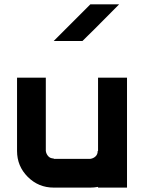

<svg xmlns="http://www.w3.org/2000/svg" viewBox="-20 -853 663 873"><path d="M425.8 -3.3Q408.3 0 390.8 0H224.2Q155 0 106.2 -48.8Q57.5 -97.5 57.5 -166.7V-500H188.3V-166.7Q190 -153.3 199.2 -142.9Q208.3 -132.5 224.2 -132.5V-130.8H390.8Q404.2 -132.5 414.2 -141.7Q424.2 -150.8 424.2 -166.7H425.8V-500H557.5V0H425.8ZM521.7 -833.3Q502.5 -814.2 469.2 -780.4Q435.8 -746.7 407.9 -718.8Q380 -690.8 355 -666.7H224.2L390.8 -833.3Z"/></svg>

Font: 0xA000-Squareish
Style: Squareish-Bold
Weight: 700
Version: Version 0.1